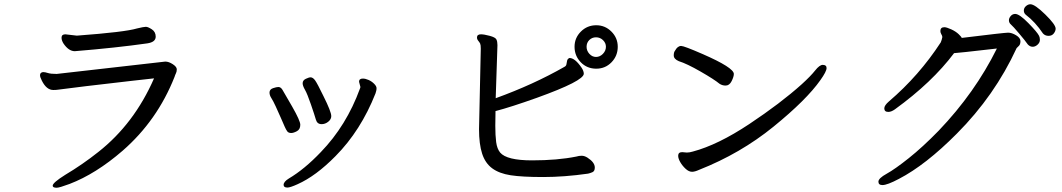

<svg xmlns="http://www.w3.org/2000/svg" viewBox="-20 -842 5040 911"><path d="M249 48.8Q230 48.8 230 39.1Q230 24.9 289.1 -12.2Q371.1 -61 446.8 -121.1Q616.7 -254.9 710.9 -470.2Q666 -465.8 387.7 -433.1Q264.2 -418 255.6 -416.5Q247.1 -415 232.9 -415Q200.7 -415 178.7 -459Q169.9 -476.1 169.9 -484.9Q169.9 -498 184.1 -500Q193.8 -500 207.3 -495.6Q220.7 -491.2 249 -491.2L764.2 -549.8Q780.8 -549.8 799.8 -537.4Q818.8 -524.9 818.8 -513.2Q818.8 -502 814.9 -494.4Q811 -486.8 808.1 -477.1Q726.1 -270 562 -127Q435.1 -17.1 310.1 30.8Q261.7 48.8 249 48.8ZM335 -599.1Q306.2 -599.1 281.7 -634.8Q272 -649.9 272 -663.1Q272 -679.2 290 -679.2L344.7 -672.9Q573.7 -689.9 629.9 -707Q662.1 -714.8 672.1 -714.8Q682.1 -714.8 700.4 -702.9Q718.8 -690.9 718.8 -668Q718.8 -642.1 678.7 -636.2Q531.7 -615.2 335 -599.1Z M1361.8 -210.9Q1348.6 -210.9 1342.8 -219Q1336.9 -227.1 1330.8 -241Q1324.7 -254.9 1312.7 -282.5Q1300.8 -310.1 1288.3 -336.9Q1275.9 -363.8 1267.3 -377Q1258.8 -390.1 1258.8 -402.8Q1258.8 -418 1275.4 -423.6Q1292 -429.2 1300.8 -429.2Q1312 -429.2 1319.8 -416.5Q1327.6 -403.8 1366.2 -336.4Q1404.8 -269 1404.8 -250Q1404.8 -228 1388.7 -219.5Q1372.6 -210.9 1361.8 -210.9ZM1343.8 47.9Q1325.7 47.9 1325.7 35.2Q1325.7 20 1350.6 4.9Q1424.8 -39.1 1502 -120.1Q1624 -246.1 1688 -421.9Q1689.9 -424.8 1689.9 -430.2L1683.6 -454.1Q1683.6 -469.2 1701.7 -469.2Q1713.9 -469.2 1728.8 -462.6Q1743.7 -456.1 1755.1 -444.6Q1766.6 -433.1 1766.6 -423.8Q1766.6 -416 1765.1 -410.9Q1763.7 -405.8 1761.7 -398.9Q1691.9 -222.2 1571.8 -101.1Q1479 -6.8 1391.6 32.2Q1356.9 47.9 1343.8 47.9ZM1505.9 -252.9Q1484.9 -252.9 1478.8 -274.4Q1472.7 -295.9 1455.3 -346.4Q1438 -397 1427 -416Q1416 -435.1 1416 -446.8Q1416 -460.9 1430.9 -468Q1445.8 -475.1 1453.6 -475.1Q1464.8 -475.1 1475.3 -460.4Q1485.8 -445.8 1514.6 -386.2Q1551.8 -312 1551.8 -291Q1551.8 -275.9 1537.4 -264.4Q1522.9 -252.9 1505.9 -252.9Z M2855 -620.1Q2855 -638.2 2841.1 -651.6Q2827.1 -665 2808.1 -665Q2789.1 -665 2776.1 -652.1Q2763.2 -639.2 2763.2 -620.1Q2763.2 -601.1 2776.6 -586.4Q2790 -571.8 2808.1 -571.8Q2826.2 -571.8 2840.6 -586.4Q2855 -601.1 2855 -620.1ZM2252.9 -229 2261.2 -610.8Q2261.2 -628.9 2258.3 -635Q2255.4 -641.1 2249.3 -648.4Q2243.2 -655.8 2243.2 -664.1Q2243.2 -679.2 2262.2 -679.2Q2276.4 -679.2 2303.2 -672.1Q2330.1 -665 2335.2 -655Q2340.3 -645 2340.3 -627.9L2332 -376Q2511.2 -440.9 2658.2 -524.9Q2666 -528.8 2667.5 -536.4Q2668.9 -543.9 2670.7 -553.5Q2672.4 -563 2682.1 -566.9Q2708 -566.9 2739.3 -521Q2750 -504.9 2750 -492.2Q2750 -458 2527.3 -377.9Q2404.3 -334 2331.1 -314.9L2330.1 -245.1Q2330.1 -199.2 2334.2 -167.7Q2338.4 -136.2 2353 -118.2Q2384.3 -81.1 2504.4 -81.1Q2625 -81.1 2714.4 -99.1Q2727.1 -103 2740 -103Q2752.9 -103 2767.1 -94.2Q2802.2 -71.8 2802.2 -46.9Q2802.2 -29.8 2790.8 -24.9Q2779.3 -20 2770 -18.1Q2657.2 -2 2557.1 -2Q2457 -2 2402.6 -10.5Q2348.1 -19 2315.2 -43.5Q2282.2 -67.9 2267.6 -113Q2252.9 -158.2 2252.9 -229ZM2809.1 -516.1Q2765.1 -516.1 2735.6 -546.6Q2706.1 -577.1 2706.1 -620.1Q2706.1 -662.1 2736.1 -692.1Q2766.1 -722.2 2809.1 -722.2Q2851.1 -722.2 2881.1 -692.1Q2911.1 -662.1 2911.1 -620.1Q2911.1 -577.1 2881.6 -546.6Q2852.1 -516.1 2809.1 -516.1Z M3263.7 -26.9Q3248.5 -26.9 3233.2 -41Q3217.8 -55.2 3207.8 -72.5Q3197.8 -89.8 3197.8 -103Q3197.8 -120.1 3216.8 -120.1L3238.8 -118.2Q3252 -118.2 3267.6 -123Q3386.7 -154.8 3535.2 -253.4Q3683.6 -352.1 3783.7 -441.9Q3826.7 -481 3847.7 -507.6Q3868.7 -534.2 3883.8 -534.2Q3901.9 -534.2 3901.9 -519Q3901.9 -502.9 3872.6 -461.9Q3806.6 -368.2 3650.1 -241Q3493.7 -113.8 3296.9 -36.1Q3276.9 -26.9 3263.7 -26.9ZM3422.9 -436Q3406.7 -436 3393.6 -444.8Q3369.6 -464.8 3304.2 -502.4Q3238.8 -540 3200.7 -551.8Q3176.8 -562 3176.8 -579.1Q3176.8 -594.2 3182.6 -601.1Q3194.8 -624 3211.9 -624Q3225.6 -624 3313 -585.9Q3461.9 -521 3461.9 -491.2Q3461.9 -478 3451.4 -457Q3440.9 -436 3422.9 -436Z M4167 36.1Q4147.9 36.1 4147.9 20Q4147.9 3.9 4187 -17.6Q4226.1 -39.1 4292 -91.6Q4357.9 -144 4434.1 -222.2Q4606 -401.9 4710 -611.8Q4518.1 -589.8 4506.8 -589.8Q4402.8 -451.2 4226.1 -323.2Q4209 -311 4194.8 -311Q4175.8 -311 4175.8 -328.1Q4175.8 -341.8 4197.8 -360.8Q4340.8 -482.9 4443.8 -641.1Q4448.7 -652.8 4451.2 -666Q4451.2 -671.9 4446.5 -679.4Q4441.9 -687 4441.9 -694.8Q4441.9 -712.9 4460.9 -712.9Q4471.2 -712.9 4493.2 -702.9Q4515.1 -692.9 4529.1 -679.4Q4543 -666 4543 -662.1Q4746.1 -687 4763.2 -687Q4780.8 -687 4801.3 -674.6Q4821.8 -662.1 4821.8 -647Q4821.8 -630.9 4814 -624Q4806.2 -617.2 4803.7 -613.8Q4699.7 -388.2 4520 -208Q4372.1 -59.1 4245.1 6.8Q4189.9 36.1 4167 36.1ZM4879.9 -620.1Q4867.2 -620.1 4856.9 -630.9Q4843.8 -649.9 4814.9 -683.8Q4786.1 -717.8 4776.6 -725.8Q4767.1 -733.9 4767.1 -746.1Q4767.1 -755.9 4775.6 -765.9Q4784.2 -775.9 4796.9 -775.9Q4816.9 -775.9 4859.4 -732.4Q4901.9 -689 4910.2 -671.9Q4914.1 -664.1 4914.1 -652.8Q4914.1 -640.1 4903.1 -630.1Q4892.1 -620.1 4879.9 -620.1ZM4928.7 -683.1Q4892.1 -737.8 4847.2 -772Q4837.9 -779.8 4837.9 -792Q4837.9 -804.2 4847.9 -813Q4857.9 -821.8 4869.1 -821.8Q4890.1 -821.8 4939.5 -773.4Q4988.8 -725.1 4988.8 -706.1Q4988.8 -694.8 4980 -683.3Q4971.2 -671.9 4955.1 -671.9Q4939 -671.9 4928.7 -683.1Z"/></svg>

Font: LXGW WenKai GB Screen
Style: Regular
Weight: 400
Designer: LXGW / Fontworks Inc.
Foundry: LXGW / Fontworks Inc.
Version: Version 1.321;February 19, 2024;FontCreator 14.0.0.2901 64-b